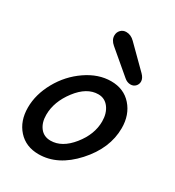

<svg xmlns="http://www.w3.org/2000/svg" viewBox="-181 -852 878 964"><g transform="rotate(30 258.0 -370.0)"><path d="M416 -528Q396 -528 379 -543L248 -654Q223 -675 223 -701Q223 -720 235.5 -733Q248 -746 267 -746Q294 -746 316 -724L436 -605Q455 -586 455 -567Q455 -551 444 -539.5Q433 -528 416 -528ZM191 6Q117 6 72.5 -43.5Q28 -93 28 -171Q28 -247 70 -322.5Q112 -398 182 -446Q252 -494 325 -494Q399 -494 443.5 -443.5Q488 -393 488 -316Q488 -199 395 -96.5Q302 6 191 6ZM209 -83Q275 -83 330.5 -152Q386 -221 386 -296Q386 -343 363 -374Q340 -405 302 -405Q236 -405 181 -333Q126 -261 126 -185Q126 -140 148 -111.5Q170 -83 209 -83Z"/></g></svg>

Font: Comic Neue
Style: Bold Italic
Weight: 700
Italic angle: -12°
Designer: Craig Rozynski
Foundry: Craig Rozynski
Version: Version 2.003